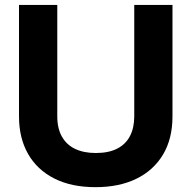

<svg xmlns="http://www.w3.org/2000/svg" viewBox="-20 -749 776 778"><path d="M367 9.4Q268.9 9.4 199.4 -26Q130 -61.4 93.5 -125.7Q57 -190 57 -277.1V-729H212.1V-277.6Q212.1 -228.6 230.9 -195.4Q249.7 -162.1 284.6 -145.6Q319.4 -129 368.4 -129Q420 -129 454.6 -146.6Q489.1 -164.1 506.6 -197.5Q524 -230.9 524 -277.6V-729H678.9V-277.1Q678.9 -187.1 640.8 -123.1Q602.7 -59 532.9 -24.8Q463 9.4 367 9.4Z"/></svg>

Font: Mona Sans ExtraLight
Style: Regular
Weight: 200
Designer: Deni Anggara
Foundry: GitHub
Version: Version 2.000